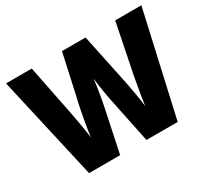

<svg xmlns="http://www.w3.org/2000/svg" viewBox="-142 -932 1239 1150"><g transform="rotate(-30 477.5 -357.0)"><path d="M946 -714 785 0H569L508 -295Q504 -313 498 -345.5Q492 -378 486.5 -414Q481 -450 478 -477Q476 -452 470.5 -416Q465 -380 459 -346.5Q453 -313 449 -295L387 0H172L10 -714H188L256 -373Q260 -353 266.5 -317.5Q273 -282 279 -244Q285 -206 289 -179Q293 -218 301.5 -266Q310 -314 318.5 -358Q327 -402 334 -428L397 -714H560L620 -428Q626 -401 635 -356Q644 -311 652 -263Q660 -215 664 -179Q667 -204 673 -240.5Q679 -277 685.5 -312.5Q692 -348 696 -372L765 -714Z"/></g></svg>

Font: Noto Sans Tamil SemiCondensed Black
Style: Regular
Weight: 900
Width: 4
Designer: Jelle Bosma - Monotype Design Team
Foundry: Monotype Imaging Inc.
Version: Version 2.004; ttfautohint (v1.8.4.7-5d5b)